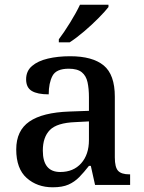

<svg xmlns="http://www.w3.org/2000/svg" viewBox="-20 -786 613 816"><path d="M204 10Q138 10 93.5 -29.5Q49 -69 49 -151Q49 -231 105 -269.5Q161 -308 275 -312L358 -315V-373Q358 -409 352 -436.5Q346 -464 327.5 -479Q309 -494 272 -494Q219 -494 203 -463.5Q187 -433 187 -385Q139 -385 115 -399.5Q91 -414 91 -449Q91 -484 116 -505.5Q141 -527 183.5 -537Q226 -547 278 -547Q373 -547 420.5 -508Q468 -469 468 -375V-117Q468 -75 482 -60Q496 -45 530 -45H533V0H384L366 -81H358Q337 -54 317 -33.5Q297 -13 271 -1.5Q245 10 204 10ZM236 -55Q292 -55 325 -92Q358 -129 358 -191V-270L300 -267Q222 -264 192 -233.5Q162 -203 162 -146Q162 -55 236 -55ZM230 -619Q252 -648 278 -690Q304 -732 320 -766H441V-756Q428 -739 399.5 -710Q371 -681 337.5 -652.5Q304 -624 276 -606H230Z"/></svg>

Font: Noto Serif Lao Medium
Style: Regular
Weight: 500
Designer: Monotype Design Team
Foundry: Monotype Imaging Inc.
Version: Version 2.003; ttfautohint (v1.8.4.7-5d5b)